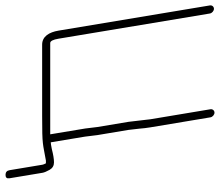

<svg xmlns="http://www.w3.org/2000/svg" viewBox="-128 -618 816 713"><g transform="rotate(90 280.5 -262.0)"><path d="M-42.9 -648C-50.8 -648 -56.7 -640.9 -55.4 -633L38.2 -71C44.1 -35.5 60.1 -10 90.3 -10H355.9C468.5 -10 454.6 -12.6 521 -24H531C533.9 -18.7 535.6 -14.3 536.2 -11L556.5 111C558.2 121 564 126 574 126C584 126 588.2 121 586.5 111L566.2 -11C565.1 -17.7 561.4 -26.5 555.3 -37.5C549.1 -48.5 539.8 -54 527.5 -54C515.2 -54 498.8 -51.3 478.3 -46L462.3 -43C458.8 -42.3 455.7 -42 453 -42L431.9 -169L426.2 -215L407 -330L402.4 -370C401.3 -384.7 399.6 -398.7 397.4 -412L360.2 -635C358.9 -642.9 350.7 -650 342.8 -650C334.8 -650 328.9 -642.9 330.2 -635L367.4 -412C368.4 -406 369.1 -399.7 369.6 -393C370.7 -386.3 371.5 -379 372.2 -371L377 -330L396.2 -215L401.7 -170L423.3 -40H84.3C77 -40 71.6 -50.3 68.2 -71L-25.4 -633C-26.7 -640.9 -35 -648 -42.9 -648Z"/></g></svg>

Font: MewTooHand
Style: Lta
Weight: 400
Designer: Mew Too, Robert Jablonski
Version: Version 0.77